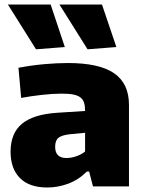

<svg xmlns="http://www.w3.org/2000/svg" viewBox="-20 -828 644 853"><path d="M190 5Q110 5 68.5 -37Q27 -79 27 -154Q27 -236 77.5 -278Q128 -320 234 -327L358 -335Q358 -357 353.5 -371.5Q349 -386 337.5 -395Q326 -404 306 -408Q286 -412 253 -412Q215 -412 166 -406.5Q117 -401 74 -393L62 -527Q121 -538 177 -543Q233 -548 282 -548Q421 -548 487 -502.5Q553 -457 553 -362V0H393L376 -66H366Q329 -29 283 -12Q237 5 190 5ZM275 -126Q298 -126 321 -134.5Q344 -143 358 -155V-238L294 -232Q255 -228 240 -216Q225 -204 225 -176Q225 -126 275 -126ZM140 -609 15 -808H205L268 -619ZM369 -609 244 -808H433L497 -619Z"/></svg>

Font: Encode Sans Normal
Style: ExtraBold
Weight: 800
Designer: Pablo Impallari, Andres Torresi
Foundry: Pablo Impallari, Andres Torresi
Version: Version 1.000; ttfautohint (v1.00) -l 8 -r 50 -G 200 -x 14 -